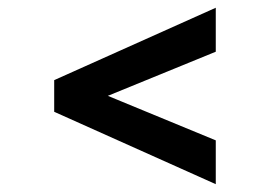

<svg xmlns="http://www.w3.org/2000/svg" viewBox="-20 -516 705 496"><path d="M537.4 -40.2 120 -227.2V-309L537.4 -496V-382.4L258.6 -268.4L537.4 -153.4Z"/></svg>

Font: Maven Pro VF Beta
Style: Regular
Weight: 400
Designer: Joe Prince
Foundry: Joe Prince
Version: Version 2.002